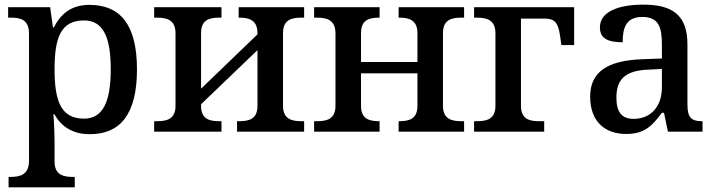

<svg xmlns="http://www.w3.org/2000/svg" viewBox="-20 -567 3086 827"><path d="M17 240H302V195H294C254 195 215 187 215 129V40C215 14 213 -39 210 -75H214C243 -24 290 11 367 11C498 11 570 -75 570 -268C570 -461 498 -546 365 -546C288 -546 242 -508 212 -449H208L196 -536H15V-491H27C69 -491 105 -482 105 -422V125C105 186 66 195 26 195H17ZM342 -56C244 -56 215 -129 215 -268C215 -409 244 -479 342 -479C424 -479 457 -408 457 -269C457 -130 424 -56 342 -56Z M644 0H934V-45H924C884 -45 846 -53 846 -111V-118L1089 -351V-111C1089 -53 1051 -45 1011 -45H1001V0H1290V-45H1278C1238 -45 1199 -53 1199 -111V-425C1199 -483 1238 -491 1278 -491H1290V-536H1008V-491H1011C1051 -491 1089 -482 1089 -424V-419L846 -185V-425C846 -483 884 -491 924 -491H934V-536H644V-491H657C697 -491 736 -482 736 -424V-111C736 -53 697 -45 657 -45H644Z M1333 0H1615V-45H1613C1573 -45 1535 -53 1535 -111V-251H1778V-111C1778 -53 1740 -45 1700 -45H1697V0H1979V-45H1967C1927 -45 1888 -53 1888 -111V-425C1888 -483 1927 -491 1967 -491H1979V-536H1697V-491H1700C1740 -491 1778 -482 1778 -424V-300H1535V-425C1535 -483 1573 -491 1613 -491H1615V-536H1333V-491H1346C1386 -491 1425 -482 1425 -424V-111C1425 -53 1386 -45 1346 -45H1333Z M2022 0H2324V-45H2302C2262 -45 2224 -53 2224 -111V-487H2323C2369 -487 2384 -472 2393 -409L2398 -373H2453V-536H2022V-491H2035C2075 -491 2114 -482 2114 -424V-111C2114 -53 2075 -45 2035 -45H2022Z M2677 10C2758 10 2789 -26 2831 -81H2840L2857 0H3006V-45H3003C2958 -45 2941 -61 2941 -117V-375C2941 -501 2878 -547 2751 -547C2648 -547 2564 -519 2564 -449C2564 -402 2597 -385 2662 -385C2662 -448 2677 -494 2747 -494C2821 -494 2831 -444 2831 -373V-315L2749 -312C2596 -307 2522 -257 2522 -151C2522 -41 2588 10 2677 10ZM2709 -55C2658 -55 2635 -85 2635 -146C2635 -222 2669 -263 2772 -267L2831 -270V-191C2831 -108 2783 -55 2709 -55Z"/></svg>

Font: Noto Serif Thai Medium
Style: Regular
Weight: 500
Designer: Monotype Design Team
Foundry: Monotype Imaging Inc.
Version: Version 1.901;PS 001.901;hotconv 1.0.88;makeotf.lib2.5.64775